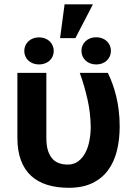

<svg xmlns="http://www.w3.org/2000/svg" viewBox="-20 -870 640 900"><path d="M197.3 -528.3V-223.1Q197.3 -188 204.8 -164.3Q212.4 -140.6 225.6 -126Q238.8 -111.3 257.1 -105Q275.4 -98.6 297.4 -98.6Q326.7 -98.6 347.2 -114.3Q367.7 -129.9 380.6 -155Q393.6 -180.2 399.4 -212.2Q405.3 -244.1 405.3 -276.4Q404.3 -341.8 390.1 -404.5Q376 -467.3 354 -528.3H485.4Q496.6 -505.9 506.6 -478.8Q516.6 -451.7 524.4 -420.2Q532.2 -388.7 536.6 -352.5Q541 -316.4 541 -276.4Q541 -216.8 528.3 -164.6Q515.6 -112.3 487.5 -73.5Q459.5 -34.7 413.8 -12.2Q368.2 10.3 302.2 10.3Q246.6 10.3 201.9 -3.4Q157.2 -17.1 126 -45.7Q94.7 -74.2 78.1 -118.7Q61.5 -163.1 61.5 -224.1V-528.3ZM282.7 -849.6H415.5L333.5 -691.4H261.7ZM93.8 -630.9Q93.8 -644.5 98.9 -656.2Q104 -668 113 -676.5Q122.1 -685.1 134.8 -689.9Q147.5 -694.8 163.1 -694.8Q178.2 -694.8 190.9 -689.9Q203.6 -685.1 212.6 -676.5Q221.7 -668 226.8 -656.2Q231.9 -644.5 231.9 -630.9Q231.9 -617.7 226.8 -606Q221.7 -594.2 212.6 -585.9Q203.6 -577.6 190.9 -572.8Q178.2 -567.9 163.1 -567.9Q147.5 -567.9 134.8 -572.8Q122.1 -577.6 113 -585.9Q104 -594.2 98.9 -606Q93.8 -617.7 93.8 -630.9ZM361.8 -631.8Q361.8 -645.5 366.9 -657Q372.1 -668.5 381.1 -677Q390.1 -685.5 402.8 -690.4Q415.5 -695.3 431.2 -695.3Q446.3 -695.3 459 -690.4Q471.7 -685.5 480.7 -677Q489.7 -668.5 494.9 -657Q500 -645.5 500 -631.8Q500 -618.2 494.9 -606.4Q489.7 -594.7 480.7 -586.2Q471.7 -577.6 459 -572.8Q446.3 -567.9 431.2 -567.9Q415.5 -567.9 402.8 -572.8Q390.1 -577.6 381.1 -586.2Q372.1 -594.7 366.9 -606.4Q361.8 -618.2 361.8 -631.8Z"/></svg>

Font: Roboto Mono
Style: Bold
Weight: 700
Designer: Google
Version: Version 2.000985; 2015; ttfautohint (v1.3)